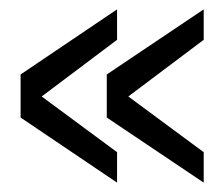

<svg xmlns="http://www.w3.org/2000/svg" viewBox="-20 -507 479 410"><path d="M24 -256V-348L230 -487V-422L69 -301L230 -182V-117ZM415 -117 208 -256V-348L415 -487V-422L254 -301L415 -182Z"/></svg>

Font: Pavanam
Style: Regular
Weight: 400
Designer: Tharique Azeez
Foundry: Tharique Azeez
Version: Version 1.86; ttfautohint (v1.3) -l 8 -r 50 -G 200 -x 14 -D 